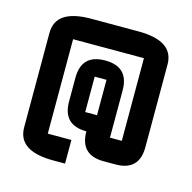

<svg xmlns="http://www.w3.org/2000/svg" viewBox="-90 -725 767 767"><g transform="rotate(15 293.0 -342.0)"><path d="M195.3 -293V-390.6Q195.3 -488.3 293 -488.3Q390.6 -488.3 390.6 -390.6V-195.3H439.5V-537.1H146.5V-146.5H244.1V-48.8H195.3Q48.8 -48.8 48.8 -146.5V-537.1Q48.8 -634.8 195.3 -634.8H390.6Q537.1 -634.8 537.1 -537.1V-195.3Q537.1 -97.7 439.5 -97.7H390.6Q293 -97.7 293 -195.3Q195.3 -195.3 195.3 -293ZM268.6 -415V-268.6H317.4V-415Z"/></g></svg>

Font: BabelStone Runic
Style: Regular
Weight: 400
Designer: Andrew West
Foundry: BabelStone
Version: Version 7.004 November 9, 2023